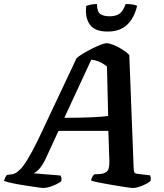

<svg xmlns="http://www.w3.org/2000/svg" viewBox="-59 -935 814 955"><path d="M158 0Q151 0 126 -3.5Q101 -7 68.5 -12Q36 -17 6.5 -23Q-23 -29 -39 -35Q-34 -55 -24 -65L-8 -67Q2 -67 14 -72Q26 -77 42 -93Q58 -109 79.5 -144.5Q101 -180 131 -241L322 -646Q332 -655 352.5 -667.5Q373 -680 396.5 -692Q420 -704 440.5 -712Q461 -720 472 -720Q484 -720 505.5 -711.5Q527 -703 548.5 -689.5Q570 -676 584 -662L606 -95Q607 -80 611 -75.5Q615 -71 627 -70L687 -63Q689 -60 690.5 -53Q692 -46 690 -35Q675 -22 647.5 -11Q620 0 602 0Q593 0 564 -4.5Q535 -9 499 -15Q463 -21 433 -27Q403 -33 394 -37Q396 -48 400.5 -55.5Q405 -63 410 -68L434 -69Q457 -70 471.5 -81Q486 -92 485 -133L480 -284H232L167 -143Q150 -108 132.5 -91Q115 -74 107 -73L242 -62Q249 -51 246 -34Q237 -26 220.5 -18Q204 -10 186.5 -5Q169 0 158 0ZM261 -349Q337 -349 393.5 -351.5Q450 -354 479 -358L473 -604Q437 -634 395 -638ZM477 -778Q413 -778 388 -812.5Q363 -847 370 -906Q375 -908 390.5 -911.5Q406 -915 423 -915Q424 -876 440.5 -865Q457 -854 486 -854Q516 -854 534.5 -866Q553 -878 566 -915Q590 -915 604 -912Q618 -909 623 -906Q609 -846 573.5 -812Q538 -778 477 -778Z"/></svg>

Font: Texturina
Style: Bold Italic
Weight: 700
Italic angle: -11°
Designer: Guillermo Torres Carreño
Foundry: Omnibus-Type
Version: Version 1.002; ttfautohint (v1.8.3)